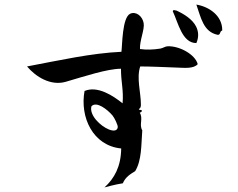

<svg xmlns="http://www.w3.org/2000/svg" viewBox="-20 -797 1040 838"><path d="M950 -664C951 -729 892 -768 837 -777C857 -721 867 -658 930 -645C944 -644 937 -660 950 -664ZM837 -609C849 -636 846 -661 836 -681C820 -713 783 -736 750 -751C743 -751 737 -757 734 -748C758 -697 775 -609 837 -609ZM843 -517C832 -559 764 -597 712 -595C701 -595 692 -587 680 -585C649 -580 619 -579 591 -583C589 -620 612 -669 607 -696C602 -726 574 -749 548 -737C513 -720 514 -600 510 -571C379 -565 241 -534 98 -507C136 -462 201 -421 267 -440C346 -463 449 -497 508 -497C508 -436 520 -405 515 -346C474 -379 406 -424 349 -400C328 -286 385 -161 509 -149C508 -70 479 -18 436 21C436 21 482 8 516 3C528 -25 549 -37 570 -50C599 -98 596 -163 601 -228C586 -253 606 -280 590 -305C594 -307 600 -308 599 -315C597 -319 587 -315 586 -321C594 -325 595 -332 595 -341C595 -393 575 -456 592 -507C636 -507 698 -504 753 -502C784 -501 825 -496 843 -517ZM494 -242C492 -225 475 -224 455 -232C418 -247 369 -294 379 -333C401 -357 449 -319 471 -293C479 -284 495 -251 494 -242Z"/></svg>

Font: Yuji Syuku Std R
Style: Regular
Weight: 400
Designer: Kataoka Yuji
Foundry: Kinuta Font Factory
Version: Version 3.000;hotconv 1.0.111;makeotfexe 2.5.65597